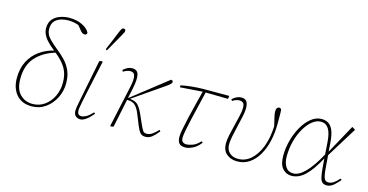

<svg xmlns="http://www.w3.org/2000/svg" viewBox="-79 -1135 2907 1515"><g transform="rotate(15 1375.0 -377.5)"><path d="M232 13Q150 13 106 -39Q62 -91 62 -173Q62 -252 92 -310Q122 -368 174 -405.5Q226 -443 290 -458Q227 -508 205 -543Q183 -578 183 -613Q183 -659 206.5 -686.5Q230 -714 267 -726.5Q304 -739 342 -739Q401 -739 446.5 -717Q492 -695 508 -662Q508 -643 488 -643Q478 -643 469.5 -649Q461 -655 453 -665L423 -702Q405 -709 383.5 -713Q362 -717 340 -717Q279 -717 243.5 -691.5Q208 -666 208 -613Q208 -593 215.5 -574Q223 -555 245 -532Q267 -509 309 -475Q350 -443 381.5 -409Q413 -375 431 -332.5Q449 -290 449 -232Q449 -169 421 -113Q393 -57 344 -22Q295 13 232 13ZM90 -175Q90 -90 131 -48.5Q172 -7 233 -7Q288 -7 331 -37.5Q374 -68 398.5 -119Q423 -170 423 -231Q423 -298 395.5 -346.5Q368 -395 306 -445Q206 -415 148 -350Q90 -285 90 -175Z M629 13Q607 13 591 -0.5Q575 -14 575 -45Q575 -65 584.5 -110.5Q594 -156 610 -240L656 -470L677 -475L683 -470L659 -359Q638 -262 625.5 -204Q613 -146 607.5 -116.5Q602 -87 600 -74.5Q598 -62 598 -56Q598 -31 607 -22Q616 -13 630 -13Q647 -13 669.5 -25Q692 -37 722 -69L731 -59Q700 -22 674.5 -4.5Q649 13 629 13ZM681 -574Q698 -613 714 -652Q730 -691 746 -730Q754 -749 760 -758.5Q766 -768 776 -768Q792 -768 792 -753Q792 -747 788 -738.5Q784 -730 773 -710Q753 -674 732.5 -638.5Q712 -603 692 -567Z M872 0Q890 -83 908 -166Q926 -249 944 -331Q956 -387 953.5 -414Q951 -441 940.5 -449Q930 -457 916 -457Q888 -457 857 -437L850 -450Q870 -467 887 -475Q904 -483 923 -483Q965 -483 974.5 -446Q984 -409 968 -332L950 -246L1242 -475Q1248 -474 1253 -471Q1258 -468 1258 -460Q1258 -453 1250 -444Q1242 -435 1210 -413L967 -245Q1017 -241 1039 -213Q1061 -185 1077 -147L1113 -66Q1126 -38 1135 -25.5Q1144 -13 1163 -13Q1191 -13 1214 -30.5Q1237 -48 1256 -69L1265 -59Q1236 -23 1213 -5Q1190 13 1160 13Q1134 13 1119 -3Q1104 -19 1090 -54L1054 -143Q1037 -187 1015 -209Q993 -231 954 -231H947L899 0L878 5Z M1324 -435V-451Q1359 -459 1411 -464.5Q1463 -470 1512 -470H1718L1714 -445L1531 -448Q1519 -397 1504.5 -337Q1490 -277 1477 -220.5Q1464 -164 1455.5 -120.5Q1447 -77 1447 -57Q1447 -33 1458.5 -23Q1470 -13 1491 -13Q1507 -13 1538 -23.5Q1569 -34 1600 -68L1611 -59Q1580 -19 1545.5 -3Q1511 13 1488 13Q1449 13 1435 -5.5Q1421 -24 1421 -58Q1421 -79 1429.5 -123Q1438 -167 1451 -223.5Q1464 -280 1479 -338.5Q1494 -397 1507 -448Z M1911 13Q1858 13 1823.5 -16Q1789 -45 1789 -103Q1789 -132 1798 -173Q1807 -214 1818 -258Q1829 -302 1838 -341Q1847 -380 1847 -405Q1847 -439 1834.5 -448Q1822 -457 1808 -457Q1779 -457 1748 -437L1741 -450Q1761 -467 1778.5 -475Q1796 -483 1815 -483Q1846 -483 1858.5 -464Q1871 -445 1871 -407Q1871 -383 1862.5 -343Q1854 -303 1843 -257Q1832 -211 1823.5 -169.5Q1815 -128 1815 -101Q1815 -59 1841 -33.5Q1867 -8 1913 -8Q1970 -8 2015.5 -47.5Q2061 -87 2089.5 -159Q2118 -231 2122 -330Q2109 -385 2104 -408Q2099 -431 2099 -445Q2099 -466 2106.5 -474.5Q2114 -483 2122 -483Q2130 -483 2133.5 -480.5Q2137 -478 2141 -472Q2143 -458 2143 -423Q2143 -388 2143 -356Q2143 -280 2127.5 -213.5Q2112 -147 2082 -96Q2052 -45 2009 -16Q1966 13 1911 13Z M2279 -127Q2279 -75 2300 -42.5Q2321 -10 2363 -10Q2408 -10 2459 -61.5Q2510 -113 2568 -219L2561 -318Q2556 -392 2533.5 -426.5Q2511 -461 2470 -461Q2434 -461 2400 -433.5Q2366 -406 2338.5 -359Q2311 -312 2295 -252Q2279 -192 2279 -127ZM2354 12Q2309 12 2280 -21.5Q2251 -55 2251 -125Q2251 -188 2268 -251Q2285 -314 2315 -366.5Q2345 -419 2385 -451Q2425 -483 2471 -483Q2500 -483 2524 -469.5Q2548 -456 2563.5 -421Q2579 -386 2584 -321L2589 -248L2719 -485L2744 -470V-466L2592 -220L2600 -118Q2605 -57 2615 -34.5Q2625 -12 2650 -13Q2672 -13 2693.5 -28.5Q2715 -44 2735 -67L2746 -59Q2726 -34 2699 -10.5Q2672 13 2642 13Q2620 13 2607 2.5Q2594 -8 2587 -35Q2580 -62 2576 -113L2570 -188Q2517 -88 2465 -38Q2413 12 2354 12Z"/></g></svg>

Font: Source Serif Pro ExtraLight
Style: Italic
Weight: 200
Italic angle: -12°
Designer: Frank Grießhammer
Foundry: Adobe Systems Incorporated
Version: Version 3.001;hotconv 1.0.111;makeotfexe 2.5.65597